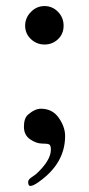

<svg xmlns="http://www.w3.org/2000/svg" viewBox="-20 -474 294 634"><path d="M127 -454Q153 -454 171.5 -435Q190 -416 190 -389Q190 -362 171.5 -344.5Q153 -327 127 -327Q101 -327 82 -345Q63 -363 63 -389Q63 -415 82 -434.5Q101 -454 127 -454ZM195 -25Q195 65 109 126Q90 140 80 140Q73 140 73 127Q73 119 83.5 112Q94 105 99 101Q148 56 148 20Q148 6 142.5 3Q137 0 118.5 0Q100 0 79.5 -14Q59 -28 59 -55.5Q59 -83 72 -95Q95 -115 115 -115Q153 -115 174 -85Q195 -55 195 -25Z"/></svg>

Font: Cardo
Style: Regular
Weight: 400
Designer: David J. Perry
Foundry: David J. Perry
Version: Version 1.0451